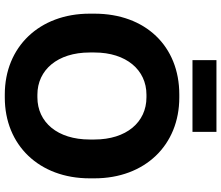

<svg xmlns="http://www.w3.org/2000/svg" viewBox="-81 -828 923 801"><g transform="rotate(90 380.5 -427.5)"><path d="M231 -769H530V-869H231ZM37 -340C37 -130 176 14 374 14H387C585 14 724 -129 724 -340V-360C724 -571 585 -714 387 -714H374C173 -714 37 -573 37 -360ZM199 -340V-360C199 -493 272 -577 375 -577H386C490 -577 562 -493 562 -360V-340C562 -206 490 -122 386 -122H375C272 -122 199 -206 199 -340Z"/></g></svg>

Font: Fixel Text Bold
Style: Bold
Weight: 700
Width: 4
Designer: AlfaBravo + MacPaw
Foundry: Kyrylo Tkachov, Marchela Mozhyna, Serhii Makarenko, Maria Weinstein, Zakhar Kryvoshyya
Version: Version 1.211